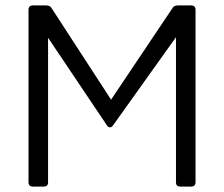

<svg xmlns="http://www.w3.org/2000/svg" viewBox="-20 -687 825 707"><path d="M101 0Q85 0 85 -16V-651Q85 -667 101 -667H151Q164 -667 170 -657L389 -320L615 -657Q621 -667 634 -667H684Q700 -667 700 -651V-16Q700 0 684 0H644Q628 0 628 -16V-550L396 -225Q391 -218 385 -218Q379 -218 374 -225L157 -548V-16Q157 0 141 0Z"/></svg>

Font: Pitagon Sans
Style: Regular
Weight: 400
Designer: Travis Tran
Foundry: Pitagon
Version: Version 1.001; ttfautohint (v1.8.4.7-5d5b);gftools[0.9.26]